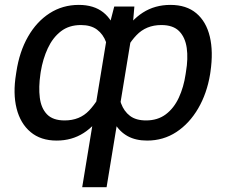

<svg xmlns="http://www.w3.org/2000/svg" viewBox="-20 -573 939 796"><path d="M320.8 203.1 427.2 -443.8 453.6 -545.9H537.1L528.3 -444.3L421.9 203.1ZM46.4 -265.6 47.9 -275.4Q60.5 -358.9 96.2 -421.1Q131.8 -483.4 185.8 -518.1Q239.7 -552.7 306.6 -552.7Q369.1 -552.7 408.2 -521.7Q447.3 -490.7 463.6 -431.4Q480 -372.1 473.1 -286.1L467.3 -256.3Q446.8 -172.4 411.4 -112.8Q376 -53.2 326.9 -21.7Q277.8 9.8 214.8 9.8Q148.9 9.8 106.7 -25.6Q64.5 -61 48.8 -123.3Q33.2 -185.5 46.4 -265.6ZM148.9 -275.4 147.5 -265.6Q139.6 -211.9 145 -168.2Q150.4 -124.5 174.8 -99.1Q199.2 -73.7 248 -73.7Q310.5 -73.7 349.4 -114.7Q388.2 -155.8 413.6 -217.3L431.6 -325.2Q431.6 -365.7 419.7 -398.4Q407.7 -431.2 382.3 -450.2Q356.9 -469.2 315.4 -469.2Q266.1 -469.2 232.4 -443.1Q198.7 -417 178.2 -373Q157.7 -329.1 148.9 -275.4ZM852.5 -275.4 851.1 -265.6Q837.9 -185.5 801.5 -123.3Q765.1 -61 711.2 -25.6Q657.2 9.8 589.8 9.8Q543 9.8 509.8 -8.3Q476.6 -26.4 456.3 -60.5Q436 -94.7 428.5 -144Q420.9 -193.4 425.3 -256.3L431.2 -286.1Q452.1 -369.6 487.3 -429.2Q522.5 -488.8 572.3 -520.8Q622.1 -552.7 686.5 -552.7Q752.9 -552.7 793.9 -518.1Q835 -483.4 849.9 -421.1Q864.7 -358.9 852.5 -275.4ZM749.5 -265.6 751 -275.4Q760.3 -330.1 754.2 -374Q748 -418 722.9 -443.6Q697.8 -469.2 648.9 -469.2Q585.9 -469.2 545.7 -427Q505.4 -384.8 485.4 -325.2L467.3 -217.3Q470.2 -176.3 482.2 -143.8Q494.1 -111.3 519 -92.5Q543.9 -73.7 585.4 -73.7Q633.8 -73.7 667.5 -99.1Q701.2 -124.5 721.4 -168.2Q741.7 -211.9 749.5 -265.6Z"/></svg>

Font: Inter 17pt
Style: Italic
Weight: 400
Italic angle: -9.3988°
Version: Version 4.001;git-66647c0bb